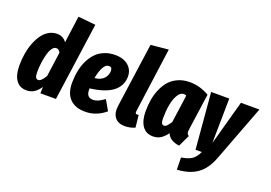

<svg xmlns="http://www.w3.org/2000/svg" viewBox="-129 -1126 2421 1716"><g transform="rotate(20 1082.0 -268.0)"><path d="M360.8 -759.8 526.9 -743.2 422.9 0H274.9L276.9 -61Q249.5 -21 219.2 -1.5Q189 18.1 147 18.1Q83 18.1 48.1 -30.5Q13.2 -79.1 13.2 -170.9Q13.2 -227.5 22 -282Q30.8 -336.4 49.3 -385Q67.9 -433.6 93.8 -470.5Q119.6 -507.3 156 -529.1Q192.4 -550.8 234.9 -550.8Q293.5 -550.8 326.2 -503.9ZM271 -428.2Q249.5 -428.2 231.9 -402.1Q214.4 -376 204.1 -335.9Q193.8 -295.9 188.5 -253.2Q183.1 -210.4 183.1 -172.9Q183.1 -133.3 191.2 -119.1Q199.2 -105 214.8 -105Q243.7 -105 278.8 -167L311 -398.9Q295.9 -428.2 271 -428.2Z M787.6 -550.8Q868.2 -550.8 914.6 -509.8Q960.9 -468.8 959.5 -403.8Q953.6 -225.1 672.9 -191.9V-178.2Q672.9 -106 733.9 -106Q760.3 -106 785.2 -116.9Q810.1 -127.9 842.8 -151.9L898.4 -55.2Q811.5 18.1 706.5 18.1Q611.8 19 559.3 -34.2Q506.8 -87.4 508.8 -192.9Q509.8 -252 520.8 -304.7Q531.7 -357.4 554.2 -402.6Q576.7 -447.8 608.9 -480.7Q641.1 -513.7 686.8 -532.2Q732.4 -550.8 787.6 -550.8ZM682.6 -293Q713.9 -295.9 737.3 -307.1Q760.7 -318.4 773.7 -334.2Q786.6 -350.1 792.7 -367.7Q798.8 -385.3 798.8 -403.8Q798.8 -439 768.6 -439Q736.8 -439 715.3 -397.7Q693.8 -356.4 682.6 -293Z M1219.7 -759.8 1135.7 -145Q1133.8 -129.9 1137.2 -123.5Q1140.6 -117.2 1150.4 -117.2Q1156.7 -117.2 1166.5 -119.1L1178.7 -2Q1132.8 18.1 1083.5 18.1Q1017.6 18.1 987.1 -22.2Q956.5 -62.5 966.3 -132.8L1051.8 -743.2Z M1498 -550.8Q1594.7 -550.8 1683.1 -499L1635.3 -159.2Q1630.4 -133.3 1633.5 -118.2Q1636.7 -103 1652.3 -95.2L1600.1 15.1Q1558.1 11.2 1526.4 -7.6Q1494.6 -26.4 1482.4 -60.1Q1454.1 -21 1423.1 -1.5Q1392.1 18.1 1350.1 18.1Q1283.7 18.1 1248.5 -32.5Q1213.4 -83 1213.4 -170.9Q1213.4 -229 1222.4 -282.2Q1231.4 -335.4 1252.9 -385.3Q1274.4 -435.1 1306.4 -471.2Q1338.4 -507.3 1387.7 -529.1Q1437 -550.8 1498 -550.8ZM1482.4 -432.1Q1449.2 -432.1 1425.5 -390.9Q1401.9 -349.6 1391.6 -291.3Q1381.3 -232.9 1381.3 -167Q1381.3 -133.3 1388.7 -119.6Q1396 -106 1411.1 -106Q1425.3 -106 1439.2 -120.4Q1453.1 -134.8 1470.2 -161.1L1507.3 -426.8Q1493.2 -432.1 1482.4 -432.1Z M2164.1 -533.2 1961.4 1Q1918.5 115.2 1843.8 166.7Q1769 218.3 1654.3 224.1L1652.3 108.9Q1717.8 98.6 1751.5 76.2Q1785.2 53.7 1810.1 0H1750.5L1705.1 -533.2H1877.4L1871.1 -107.9L1988.3 -533.2Z"/></g></svg>

Font: Fira Sans Compressed ExtraBold
Style: Italic
Weight: 800
Width: 3
Italic angle: -8°
Designer: Carrois Corporate & Edenspiekermann AG
Foundry: Carrois Corporate GbR & Edenspiekermann AG
Version: Version 4.203;PS 004.203;hotconv 1.0.88;makeotf.lib2.5.64775